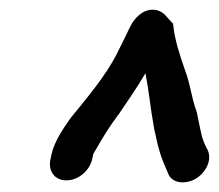

<svg xmlns="http://www.w3.org/2000/svg" viewBox="-20 -666 451 396"><path d="M117 -294C141 -294 164 -313 170 -337L172 -346C172 -348 173 -350 178 -358C191 -381 207 -407 223 -428V-429H224C242 -456 262 -484 280 -515C288 -473 289 -451 298 -400C308 -352 313 -340 326 -310C334 -286 364 -286 383 -297C401 -307 418 -332 409 -355V-356L408 -357C395 -382 396 -387 386 -434C373 -471 374 -488 361 -523C351 -552 340 -584 337 -617L326 -629C321 -635 312 -646 295 -646C272 -646 256 -626 249 -612V-611L248 -610C239 -591 231 -575 220 -553C196 -507 160 -465 126 -423C112 -403 93 -377 86 -347L84 -337C79 -314 92 -294 117 -294Z"/></svg>

Font: Stray Cat
Style: BlkObl
Weight: 900
Version: Version 1.0